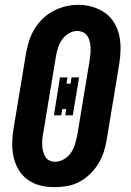

<svg xmlns="http://www.w3.org/2000/svg" viewBox="-20 -766 540 794"><path d="M205 8Q175 8 146.5 1Q118 -6 95 -22.5Q72 -39 57.5 -63Q43 -87 36.5 -115Q30 -143 30.5 -173.5Q31 -204 36 -234L88 -548Q93 -574 101 -599Q109 -624 123.5 -647.5Q138 -671 158 -690Q178 -709 202.5 -721.5Q227 -734 252.5 -740Q278 -746 305 -746Q335 -746 363 -737.5Q391 -729 414 -713Q437 -697 452 -672.5Q467 -648 473 -620Q479 -592 478.5 -561.5Q478 -531 473 -501L421 -187Q417 -161 408.5 -136Q400 -111 386 -88Q372 -65 351.5 -45.5Q331 -26 307 -13.5Q283 -1 257 3.5Q231 8 205 8ZM208 -97Q226 -97 243.5 -107Q261 -117 272.5 -133Q284 -149 289.5 -167.5Q295 -186 299 -204L351 -518Q353 -531 354 -544Q355 -557 354.5 -570Q354 -583 351 -595Q348 -607 341.5 -617Q335 -627 323.5 -632.5Q312 -638 299 -638Q281 -638 264 -627.5Q247 -617 236 -601Q225 -585 219.5 -567Q214 -549 211 -531L159 -217Q156 -204 155 -191Q154 -178 154.5 -165.5Q155 -153 158 -141Q161 -129 167 -118.5Q173 -108 184 -102.5Q195 -97 208 -97ZM233 -289H203L228 -446H259L255 -420H272L276 -446H307L281 -289H250L254 -315H238Z"/></svg>

Font: Iosevka Slab Extrabold
Style: Italic
Weight: 800
Italic angle: -9°
Monospace: yes
Designer: Belleve Invis
Foundry: Belleve Invis
Version: Version 11.1.0; ttfautohint (v1.8.3)